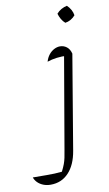

<svg xmlns="http://www.w3.org/2000/svg" viewBox="-204 -735 563 991"><g transform="rotate(-10 77.5 -239.5)"><path d="M178 -433Q151 -435 123.5 -431.5Q96 -428 73 -420Q79 -441 91 -456Q103 -471 118.5 -479Q134 -487 149 -487Q169 -487 184.5 -475Q200 -463 206 -439ZM206 -439 123 56Q111 128 73.5 168Q36 208 -21 208Q-42 208 -59.5 201Q-77 194 -89 182Q-101 170 -106 155Q-75 155 -32.5 155.5Q10 156 47 152Q58 130 63.5 115Q69 100 72.5 83.5Q76 67 80 42L165 -453ZM221 -687Q233 -676 241 -661.5Q249 -647 251 -632Q241 -620 227 -612Q213 -604 198 -602Q186 -612 178 -626.5Q170 -641 166 -655Q177 -668 191.5 -676Q206 -684 221 -687Z"/></g></svg>

Font: Piazzolla Thin Thin
Style: Italic
Weight: 250
Italic angle: -11.3°
Version: Version 2.005